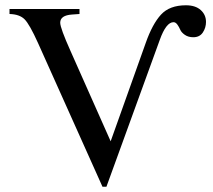

<svg xmlns="http://www.w3.org/2000/svg" viewBox="-20 -696 806 727"><path d="M399 -161 532 -534Q557 -605 589.5 -640.5Q622 -676 684 -676Q720 -676 740 -658Q760 -640 760 -613Q760 -591 748 -573Q736 -555 712 -555Q693 -555 680 -564Q667 -573 662.5 -583.5Q658 -594 651.5 -603Q645 -612 637 -612Q609 -612 585 -545L383 11H368L124 -533Q92 -604 73 -623Q54 -642 16 -643V-662H281V-643L253 -641Q208 -638 208 -610Q208 -590 247 -503Z"/></svg>

Font: STIX
Style: Regular
Weight: 400
Designer: MicroPress Inc., with final additions and corrections provided by Coen Hoffman, Elsevier (retired)
Version: Version 1.1.1